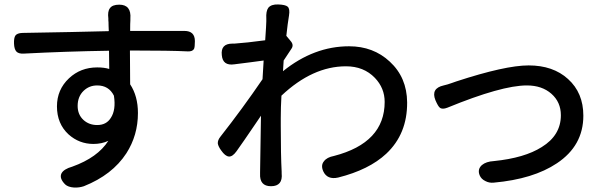

<svg xmlns="http://www.w3.org/2000/svg" viewBox="-20 -806 2695 863"><path d="M313 37Q286 35 273 23Q246 -4 256 -26Q266 -46 305 -57Q419 -98 467 -173Q437 -159 400 -159Q336 -159 288 -202Q236 -250 236 -328Q236 -403 290 -454Q342 -503 417 -503Q449 -503 471 -496L470 -578Q277 -575 86 -565Q63 -564 53.5 -574.5Q44 -585 43 -610Q42 -635 49 -646Q57 -657 80 -658Q142 -659 297 -662Q416 -665 469 -666Q469 -675 468 -691Q468 -709 467 -715Q467 -719 467 -723Q463 -755 474 -769Q485 -785 516 -785Q571 -785 566 -722Q566 -719 566 -715Q565 -703 565 -667H710H809Q856 -667 856 -621Q856 -594 852 -586Q845 -574 824 -575Q747 -579 564 -579Q565 -527 565 -427Q600 -374 600 -298Q600 -198 548 -117Q485 -20 357 31Q336 38 313 37ZM417 -244Q458 -244 478 -276Q502 -312 492 -376Q469 -422 417 -422Q381 -422 356 -398Q329 -372 329 -330Q329 -291 355 -267Q380 -244 417 -244Z M1198 31Q1146 31 1149 -26Q1149 -29 1149 -32Q1150 -125 1153 -286Q1146 -275 1130 -252Q1071 -165 1043 -126Q1025 -101 1008.5 -102.5Q992 -104 974 -130Q961 -148 959 -161Q958 -176 971 -192Q1070 -318 1160 -450L1165 -534Q1148 -532 1105 -526Q1058 -520 1034 -517Q981 -509 977 -558Q971 -610 1025 -610Q1028 -610 1034 -610Q1041 -611 1045 -611Q1081 -613 1172 -625Q1177 -697 1177 -710Q1177 -716 1177 -722Q1175 -756 1186 -771Q1199 -787 1230 -786Q1263 -785 1273 -776Q1284 -766 1279 -736Q1273 -701 1267 -645L1286 -622Q1302 -604 1290 -587Q1267 -553 1255 -534Q1255 -524 1253 -502Q1252 -491 1252 -486Q1391 -598 1549 -598Q1658 -598 1732 -529Q1809 -458 1810 -346Q1811 -204 1716 -115Q1639 -43 1500 -8Q1451 3 1433 -36Q1421 -63 1436 -81Q1449 -99 1481 -105Q1709 -164 1709 -348Q1709 -410 1665 -456Q1615 -508 1535 -508Q1385 -508 1245 -376Q1242 -324 1242 -276Q1242 -264 1242 -240Q1242 -110 1246 -34Q1246 -31 1246 -27Q1252 31 1198 31Z M2162 8Q2143 -1 2136 -18Q2125 -45 2146 -64Q2165 -80 2200 -82Q2338 -96 2415 -145Q2501 -198 2501 -288Q2501 -347 2458.5 -384.5Q2416 -422 2348 -422Q2235 -422 1991 -322Q1968 -313 1957 -322Q1949 -328 1937 -356Q1916 -409 1974 -422Q1992 -426 2011 -433Q2017 -435 2031 -440Q2251 -512 2356 -512Q2466 -512 2533 -451Q2602 -389 2602 -286Q2602 -151 2483 -72Q2377 -1 2199 15Q2179 17 2162 8Z"/></svg>

Font: GenSenRounded TW M
Style: Regular
Weight: 500
Version: Version 1.501;PS 1;hotconv 16.6.51;makeotf.lib2.5.65220